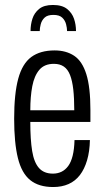

<svg xmlns="http://www.w3.org/2000/svg" viewBox="-20 -741 421 773"><path d="M194 12Q136 12 101.5 -16Q67 -44 52 -105Q37 -166 37 -263Q37 -364 53.5 -424.5Q70 -485 106 -511.5Q142 -538 200 -538Q246 -538 278.5 -516.5Q311 -495 327.5 -442.5Q344 -390 344 -298V-250H102Q102 -179 109.5 -133Q117 -87 137 -64.5Q157 -42 193 -42Q212 -42 227.5 -49.5Q243 -57 254.5 -72.5Q266 -88 272.5 -114Q279 -140 280 -177H342Q341 -131 330.5 -95.5Q320 -60 301.5 -36Q283 -12 256 0Q229 12 194 12ZM102 -297H279Q279 -346 275 -381Q271 -416 262 -439Q253 -462 237 -473Q221 -484 197 -484Q159 -484 138.5 -460Q118 -436 110 -394Q102 -352 102 -297ZM193 -721Q230 -721 250 -705Q270 -689 278 -665.5Q286 -642 286 -616H250Q250 -628 246 -643.5Q242 -659 230.5 -670Q219 -681 195 -681Q171 -681 159.5 -670Q148 -659 144 -643.5Q140 -628 140 -616H103Q103 -642 110.5 -665.5Q118 -689 137.5 -705Q157 -721 193 -721Z"/></svg>

Font: Archivo ExtraCondensed Light
Style: Regular
Weight: 300
Width: 2
Designer: Hector Gatti
Foundry: Omnibus-Type
Version: Version 2.001